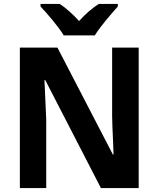

<svg xmlns="http://www.w3.org/2000/svg" viewBox="-20 -956 806 976"><path d="M579 -936H482C449 -915 414 -885 382 -849C349 -885 317 -914 284 -936H186V-923C221 -886 277 -821 304 -776H462C489 -821 547 -887 579 -923ZM685 0V-714H550V-365C551 -300 556 -230 557 -170H554L272 -714H81V0H215V-346C213 -415 208 -484 206 -549H210L493 0Z"/></svg>

Font: Noto Sans Display
Style: Bold
Weight: 700
Designer: Monotype Design Team
Foundry: Monotype Imaging Inc.
Version: Version 1.900